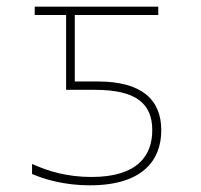

<svg xmlns="http://www.w3.org/2000/svg" viewBox="-20 -548 603 575"><path d="M249 7C407 7 463 -68 463 -158C463 -250 404 -304 273 -304H204V-503H454V-528H84V-503H178V-279H264C389 -279 436 -237 436 -158C436 -83 393 -18 254 -18C181 -18 125 -35 76 -57V-27C113 -11 173 7 249 7Z"/></svg>

Font: Noto Sans Mono SemiCondensed Thin
Style: Regular
Weight: 100
Width: 4
Designer: Monotype Design Team
Foundry: Monotype Imaging Inc.
Version: Version 2.014